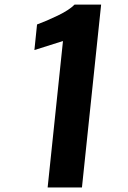

<svg xmlns="http://www.w3.org/2000/svg" viewBox="-20 -830 566 850"><path d="M190.9 0 258.8 -648.4 132.3 -608.4 144 -721.7Q185.5 -736.8 236.1 -761.2Q286.6 -785.6 310.1 -809.6H427.7L342.8 0Z"/></svg>

Font: Oswald
Style: Demi-Bold
Weight: 600
Designer: Vernon Adams
Foundry: Vernon Adams
Version: 3.0; ttfautohint (v0.94.23-7a4d-dirty) -l 8 -r 50 -G 200 -x 